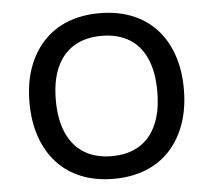

<svg xmlns="http://www.w3.org/2000/svg" viewBox="-52 -770 927 835"><g transform="rotate(-5 412.0 -352.5)"><path d="M412 9Q335 9 272.5 -15.5Q210 -40 166 -87.5Q122 -135 98.5 -202Q75 -269 75 -353Q75 -437 98.5 -503.5Q122 -570 166 -617.5Q210 -665 272 -689.5Q334 -714 412 -714Q489 -714 551.5 -689.5Q614 -665 658 -618Q702 -571 725.5 -504Q749 -437 749 -354Q749 -270 725.5 -203Q702 -136 658 -88Q614 -40 551.5 -15.5Q489 9 412 9ZM412 -90Q482 -90 531.5 -120Q581 -150 607 -209Q633 -268 633 -353Q633 -439 607 -497.5Q581 -556 531.5 -585.5Q482 -615 412 -615Q342 -615 292.5 -585.5Q243 -556 216.5 -497.5Q190 -439 190 -353Q190 -268 216.5 -209Q243 -150 292.5 -120Q342 -90 412 -90Z"/></g></svg>

Font: Nunito Sans 7pt SemiBold
Style: Regular
Weight: 600
Designer: Vernon Adams
Foundry: Vernon Adams
Version: Version 3.101;gftools[0.9.27]